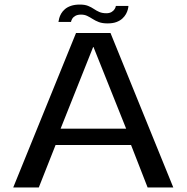

<svg xmlns="http://www.w3.org/2000/svg" viewBox="-20 -821 817 841"><path d="M38 0H150L223.5 -186H554L626.5 0H739L464 -676.5H313ZM245.5 -257.5 388 -615H389.5L532.5 -257.5ZM451 -718.5Q474.5 -718.5 490.2 -724.5Q506 -730.5 516 -739.8Q526 -749 531.8 -759.5Q537.5 -770 540 -779.8Q542.5 -789.5 542.5 -795H487.5Q487 -789.5 482.5 -781.8Q478 -774 468.8 -768.5Q459.5 -763 446 -763Q428 -763 415.2 -768.5Q402.5 -774 391.2 -781.8Q380 -789.5 365.8 -795.2Q351.5 -801 330 -801Q307.5 -801 291.2 -795.5Q275 -790 264.5 -781Q254 -772 248 -761.5Q242 -751 239.5 -741.5Q237 -732 236 -725H291Q292 -731.5 296.5 -739Q301 -746.5 310.5 -751.8Q320 -757 335 -757Q350.5 -757 362.2 -751.2Q374 -745.5 386 -737.8Q398 -730 413.2 -724.2Q428.5 -718.5 451 -718.5Z"/></svg>

Font: Anybody SemiExpanded
Style: Regular
Weight: 400
Width: 6
Designer: Tyler Finck
Foundry: Etcetera Type Company
Version: Version 1.113;gftools[0.9.25]